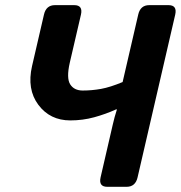

<svg xmlns="http://www.w3.org/2000/svg" viewBox="-20 -720 697 740"><path d="M103.5 -465.3 149.4 -663.6Q157.7 -700.2 191.9 -700.2H266.1Q300.3 -700.2 292 -663.6L249 -478.5Q235.4 -418.9 250.5 -395Q265.6 -371.1 298.8 -371.1Q334 -371.1 369.4 -377.4Q404.8 -383.8 452.6 -403.8L512.7 -663.6Q521 -700.2 555.2 -700.2H629.4Q663.6 -700.2 655.3 -663.6L510.3 -36.6Q502 0 467.8 0H393.6Q359.4 0 367.7 -36.6L414.6 -239.7Q420.9 -268.1 430.7 -298.3H427.2Q387.7 -280.3 343.3 -268.1Q298.8 -255.9 251 -255.9Q172.9 -255.9 127.9 -315.9Q83 -376 103.5 -465.3Z"/></svg>

Font: Istok
Style: Bold Italic
Weight: 700
Italic angle: -13°
Designer: Andrey V. Panov
Foundry: Andrey V. Panov
Version: Version 1.0.3